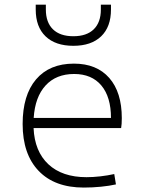

<svg xmlns="http://www.w3.org/2000/svg" viewBox="-20 -803 626 832"><path d="M343.3 9.8Q216.8 9.8 147.5 -62.5Q78.1 -134.8 78.1 -265.6Q78.1 -390.6 136.2 -459Q194.3 -527.3 300.3 -527.3Q398.9 -527.3 453.4 -465.3Q507.8 -403.3 507.8 -291Q507.8 -263.7 504.9 -248H125.5Q129.9 -147 189.7 -91.1Q249.5 -35.2 355 -35.2Q382.3 -35.2 414.6 -38.8Q446.8 -42.5 475.1 -48.8L482.4 -3.9Q454.6 2.4 417.7 6.1Q380.9 9.8 343.3 9.8ZM301.3 -482.4Q223.1 -482.4 177.5 -432.6Q131.8 -382.8 126 -292H460.9Q460.9 -382.8 419.2 -432.6Q377.4 -482.4 301.3 -482.4ZM297.9 -604.5Q220.2 -604.5 177.5 -645.5Q134.8 -686.5 134.8 -761.7V-782.7H178.7V-761.7Q178.7 -706.1 209.5 -676Q240.2 -646 297.9 -646Q355.5 -646 386.2 -676Q417 -706.1 417 -761.7V-782.7H460.9V-761.7Q460.9 -686.5 418.2 -645.5Q375.5 -604.5 297.9 -604.5Z"/></svg>

Font: Caskaydia Cove ExtraLight
Style: Regular
Weight: 200
Monospace: yes
Designer: Aaron Bell
Foundry: Saja Typeworks
Version: Version 4.300; ttfautohint (v1.8.3)